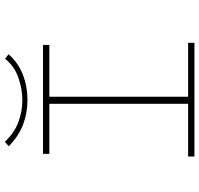

<svg xmlns="http://www.w3.org/2000/svg" viewBox="-35 -785 820 790"><g transform="rotate(-90 375.0 -390.0)"><path d="M126 0V-26H343V-597H137V-623H585V-597H372V-26H594V0ZM528 -779 547 -765Q512 -725 463 -706Q414 -687 358 -687Q305 -687 257.5 -705Q210 -723 168 -764L187 -780Q223 -741 267.5 -724.5Q312 -708 358 -708Q403 -708 450.5 -724.5Q498 -741 528 -779Z"/></g></svg>

Font: Inconsolata ExtraExpanded ExtraLight
Style: Regular
Weight: 200
Width: 8
Monospace: yes
Designer: Raph Levien, Cyreal, Brenton Simpson
Foundry: Raph Levien, Cyreal, Google
Version: Version 3.100; ttfautohint (v1.8.4.7-5d5b)